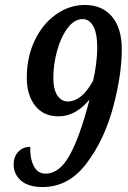

<svg xmlns="http://www.w3.org/2000/svg" viewBox="-20 -744 514 774"><path d="M35 -81Q35 -112 53.5 -132Q72 -152 102 -152Q100 -108 115.5 -76Q131 -44 164 -44Q220 -44 261.5 -119.5Q303 -195 341 -343Q285 -275 216 -275Q155 -275 121.5 -318Q88 -361 88 -431Q88 -514 120 -581Q152 -648 206 -686Q260 -724 322 -724Q392 -724 431.5 -677Q471 -630 471 -545Q471 -443 436 -312Q401 -181 329 -85.5Q257 10 152 10Q94 10 64.5 -16Q35 -42 35 -81ZM355 -418Q362 -445 367 -483Q372 -521 372 -550Q372 -610 356 -638.5Q340 -667 313 -667Q280 -667 253 -631.5Q226 -596 210.5 -540.5Q195 -485 195 -430Q195 -384 211 -359.5Q227 -335 254 -335Q310 -336 355 -418Z"/></svg>

Font: Noto Serif CondSemiBold
Style: Italic
Weight: 600
Width: 3
Italic angle: -12°
Designer: Monotype Design Team
Foundry: Monotype Imaging Inc.
Version: Version 1.001